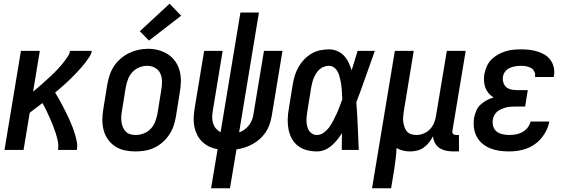

<svg xmlns="http://www.w3.org/2000/svg" viewBox="-20 -802 3040 1027"><path d="M4 0 92 -530H193L157 -312Q169 -322 180.5 -331.5Q192 -341 203 -351Q214 -361 225 -371Q236 -381 247 -391Q258 -401 268.5 -411.5Q279 -422 289.5 -433Q300 -444 309.5 -455.5Q319 -467 328 -479Q337 -491 345 -503.5Q353 -516 355 -530H471Q468 -512 457.5 -496.5Q447 -481 435.5 -466Q424 -451 411.5 -437Q399 -423 386 -409.5Q373 -396 359.5 -382.5Q346 -369 332 -356.5Q318 -344 304 -331.5Q290 -319 275 -307Q286 -289 296 -271Q306 -253 315.5 -235Q325 -217 334 -198.5Q343 -180 351.5 -161.5Q360 -143 367.5 -123.5Q375 -104 381 -84Q387 -64 391 -43Q395 -22 391 0H290Q294 -23 289.5 -45.5Q285 -68 278 -89.5Q271 -111 263 -131.5Q255 -152 246 -172Q237 -192 227.5 -212Q218 -232 207 -251Q190 -238 173 -225Q156 -212 139 -199L106 0Z M704 8Q675 8 647 2Q619 -4 596 -19Q573 -34 557 -57Q541 -80 534 -107Q527 -134 527.5 -163Q528 -192 533 -221L554 -351Q559 -377 567 -401.5Q575 -426 590 -448.5Q605 -471 626 -489Q647 -507 671 -518.5Q695 -530 720.5 -535.5Q746 -541 772 -541Q801 -541 828.5 -533.5Q856 -526 879 -511Q902 -496 918 -473Q934 -450 941 -423Q948 -396 947.5 -367Q947 -338 942 -309L921 -179Q917 -153 908.5 -128.5Q900 -104 885 -81.5Q870 -59 849.5 -41Q829 -23 804.5 -11.5Q780 0 754.5 4Q729 8 704 8ZM706 -80Q727 -80 748.5 -88Q770 -96 786 -113Q802 -130 810 -151Q818 -172 822 -193L843 -323Q847 -345 846.5 -368Q846 -391 837 -410Q828 -429 809 -439.5Q790 -450 767 -450Q746 -450 725 -441.5Q704 -433 688.5 -416.5Q673 -400 665 -379Q657 -358 653 -337L632 -207Q629 -192 628.5 -177Q628 -162 630 -148Q632 -134 637.5 -121Q643 -108 653 -98Q663 -88 677 -84Q691 -80 706 -80ZM777 -585 728 -635 887 -782 949 -718Z M1109 205 1144 -4Q1120 -8 1099 -18Q1078 -28 1061.5 -44Q1045 -60 1034.5 -81Q1024 -102 1019.5 -125Q1015 -148 1016 -172.5Q1017 -197 1021 -222L1072 -530H1171L1118 -208Q1115 -191 1115 -174Q1115 -157 1120 -141.5Q1125 -126 1135.5 -114Q1146 -102 1160 -95L1266 -735H1365L1259 -94Q1274 -99 1288 -109Q1302 -119 1312 -132.5Q1322 -146 1328 -161.5Q1334 -177 1336 -193L1392 -530H1491L1433 -179Q1429 -157 1421.5 -135.5Q1414 -114 1401 -94.5Q1388 -75 1370 -59Q1352 -43 1331.5 -31.5Q1311 -20 1289 -13Q1267 -6 1245 -3L1210 205Z M1675 8Q1647 8 1620.5 1Q1594 -6 1573.5 -22Q1553 -38 1540.5 -61.5Q1528 -85 1523 -111.5Q1518 -138 1519 -166Q1520 -194 1525 -221L1546 -351Q1550 -375 1557 -398Q1564 -421 1576.5 -443Q1589 -465 1606.5 -483.5Q1624 -502 1646 -515Q1668 -528 1692 -533Q1716 -538 1740 -538Q1763 -538 1784 -529Q1805 -520 1820 -504Q1835 -488 1844.5 -467.5Q1854 -447 1861 -426Q1869 -452 1877 -478Q1885 -504 1893 -530H1985Q1960 -461 1936 -392Q1912 -323 1886 -255Q1891 -191 1893.5 -127.5Q1896 -64 1899 0H1808Q1808 -23 1808.5 -45.5Q1809 -68 1809 -90Q1798 -72 1784 -54.5Q1770 -37 1753 -22.5Q1736 -8 1716 0Q1696 8 1675 8ZM1675 -80Q1695 -80 1712.5 -93Q1730 -106 1742 -123Q1754 -140 1763.5 -158.5Q1773 -177 1781.5 -195.5Q1790 -214 1797 -233Q1804 -252 1811 -271Q1810 -285 1809.5 -298Q1809 -311 1808 -324.5Q1807 -338 1805 -351Q1803 -364 1800 -377Q1797 -390 1793 -402.5Q1789 -415 1782 -425.5Q1775 -436 1764 -443Q1753 -450 1739 -450Q1727 -450 1714 -445.5Q1701 -441 1690.5 -432Q1680 -423 1672.5 -411.5Q1665 -400 1659.5 -387.5Q1654 -375 1651 -362.5Q1648 -350 1645 -337L1624 -207Q1622 -194 1620.5 -180.5Q1619 -167 1619.5 -153.5Q1620 -140 1623 -127Q1626 -114 1632.5 -103.5Q1639 -93 1650.5 -86.5Q1662 -80 1675 -80Z M1970 205 2092 -530H2193L2140 -207Q2138 -193 2136.5 -178Q2135 -163 2137 -149.5Q2139 -136 2143.5 -122.5Q2148 -109 2156.5 -99Q2165 -89 2178.5 -84.5Q2192 -80 2207 -80Q2226 -80 2245 -87.5Q2264 -95 2278.5 -109.5Q2293 -124 2301 -143Q2309 -162 2312 -181L2370 -530H2471L2400 -103Q2399 -98 2400 -93.5Q2401 -89 2403.5 -86Q2406 -83 2410.5 -81.5Q2415 -80 2419 -80H2435V8H2405Q2385 8 2366 4Q2347 0 2331.5 -10Q2316 -20 2307 -36.5Q2298 -53 2296 -73Q2287 -55 2274.5 -39.5Q2262 -24 2246 -12.5Q2230 -1 2211 3.5Q2192 8 2174 8Q2154 8 2135.5 3.5Q2117 -1 2101 -10Q2100 18 2096.5 46.5Q2093 75 2089 102L2072 205Z M2704 8Q2677 8 2651.5 4.5Q2626 1 2602.5 -8.5Q2579 -18 2560 -34Q2541 -50 2529.5 -72Q2518 -94 2515 -120Q2512 -146 2516 -172Q2520 -191 2527.5 -209.5Q2535 -228 2550 -242Q2565 -256 2583 -265.5Q2601 -275 2620 -281Q2605 -290 2593.5 -303.5Q2582 -317 2576 -333.5Q2570 -350 2569 -369Q2568 -388 2571 -407Q2575 -427 2584 -447.5Q2593 -468 2608.5 -483.5Q2624 -499 2643.5 -510Q2663 -521 2683.5 -527.5Q2704 -534 2725 -536Q2746 -538 2767 -538Q2790 -538 2812 -535.5Q2834 -533 2855 -526.5Q2876 -520 2894 -509Q2912 -498 2924.5 -481Q2937 -464 2942 -442Q2947 -420 2943 -398Q2943 -396 2942.5 -394Q2942 -392 2942 -390H2841Q2842 -390 2842 -391Q2842 -392 2842 -393Q2844 -407 2838 -419.5Q2832 -432 2820.5 -438.5Q2809 -445 2795 -447.5Q2781 -450 2767 -450Q2757 -450 2747 -449Q2737 -448 2727 -445.5Q2717 -443 2707.5 -439Q2698 -435 2690 -428Q2682 -421 2677 -411.5Q2672 -402 2670 -392Q2668 -376 2672.5 -360.5Q2677 -345 2688.5 -335.5Q2700 -326 2715.5 -323Q2731 -320 2747 -320H2803L2789 -232H2732Q2720 -232 2708 -231Q2696 -230 2684 -226.5Q2672 -223 2660.5 -218Q2649 -213 2639 -204.5Q2629 -196 2623.5 -184.5Q2618 -173 2616 -161Q2613 -143 2618.5 -125.5Q2624 -108 2637 -98Q2650 -88 2667.5 -84Q2685 -80 2704 -80Q2721 -80 2739 -83Q2757 -86 2773.5 -95Q2790 -104 2802 -119Q2814 -134 2818 -152H2918Q2914 -128 2903.5 -106Q2893 -84 2877 -64.5Q2861 -45 2840.5 -30.5Q2820 -16 2797 -7.5Q2774 1 2750.5 4.5Q2727 8 2704 8Z"/></svg>

Font: Iosevka Curly Semibold Oblique
Style: Regular
Weight: 600
Italic angle: -9°
Monospace: yes
Designer: Belleve Invis
Foundry: Belleve Invis
Version: Version 11.1.0; ttfautohint (v1.8.3)